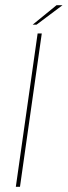

<svg xmlns="http://www.w3.org/2000/svg" viewBox="-20 -720 261 740"><path d="M41 0 125 -591H141L57 0ZM106 -625 198 -700H221L121 -625Z"/></svg>

Font: Alumni Sans Pinstripe
Style: Italic
Weight: 400
Italic angle: -8°
Designer: Robert E. Leuschke
Foundry: Robert E. Leuschke
Version: Version 1.010; ttfautohint (v1.8.4.7-5d5b)